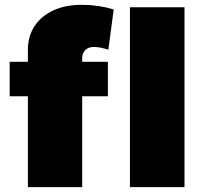

<svg xmlns="http://www.w3.org/2000/svg" viewBox="-20 -772 841 792"><path d="M95 -566Q95 -623 123 -665Q151 -707 202 -730Q253 -753 322 -752Q354 -752 387 -747Q420 -742 449 -733L427 -567Q411 -572 397 -575Q383 -578 371 -578Q355 -579 343.5 -573.5Q332 -568 325.5 -557.5Q319 -547 319 -532V0H95ZM20 -517H425V-375H20ZM516 -742H741V0H516Z"/></svg>

Font: Alexandria Black
Style: Regular
Weight: 900
Designer: Mohamed Gaber
Foundry: Kief Type Foundry
Version: Version 5.100